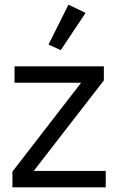

<svg xmlns="http://www.w3.org/2000/svg" viewBox="-20 -799 504 819"><path d="M431 0H33V-67L326 -446H42V-516H423V-456L124 -70H431ZM345 -744 239 -585 187 -609 272 -779Z"/></svg>

Font: IBM Plex Sans Var
Style: Regular
Weight: 400
Designer: Mike Abbink, Paul van der Laan, Pieter van Rosmalen
Foundry: Bold Monday
Version: Version 3.000